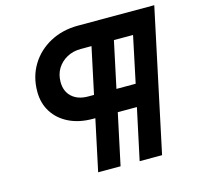

<svg xmlns="http://www.w3.org/2000/svg" viewBox="-103 -808 940 915"><g transform="rotate(-15 367.5 -350.0)"><path d="M270.9 0 324.7 -252.5H311.9Q245.7 -252.5 195.7 -276.8Q145.6 -301.1 117.9 -344.8Q90.1 -388.5 90.1 -445.8Q90.1 -519.5 125.1 -576.9Q160 -634.3 221 -667.1Q282 -700 359.6 -700H735.3L586.3 0H475.6L529.7 -252.5H435.4L381.5 0ZM457.9 -361.3H552.8L600.9 -589.1H506.5ZM318.9 -361.3H347.3L395.9 -589.1H342.5Q304.5 -589.1 274.3 -572.5Q244.1 -555.9 226.6 -527.5Q209.2 -499 209.2 -461.7Q209.2 -415.1 238.8 -388.2Q268.3 -361.3 318.9 -361.3Z"/></g></svg>

Font: Red Hat Display VF
Style: Italic
Weight: 300
Italic angle: -12°
Designer: Pentagram, MCKL
Foundry: Pentagram, MCKL
Version: Version 1.023